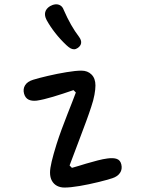

<svg xmlns="http://www.w3.org/2000/svg" viewBox="-20 -847 660 872"><path d="M207.2 -63.2Q207.2 -82 214.7 -113.5Q222.2 -145 236.8 -192Q246.5 -222.7 259.8 -259Q273.2 -295.3 286.8 -329.8Q297.2 -356 307.2 -381.6Q317.2 -407.2 324.5 -426.8L313.7 -437.7Q264.8 -420.7 220.9 -407.5Q177 -394.3 147.2 -390Q124.2 -387.3 109.5 -394.7Q94.8 -402 89.3 -421.5Q83.5 -442.7 93.9 -459.7Q104.3 -476.7 130.3 -484.7Q154.8 -492.3 197.3 -502.3Q239.8 -512.3 282.1 -519.2Q324.3 -526.2 349.7 -526.2Q378.2 -526.2 395.8 -508.4Q413.5 -490.7 413.5 -458.7Q413.5 -441.7 409 -416.7Q404.5 -391.7 394.3 -361.7Q385.3 -333.7 371.7 -296.7Q358 -259.7 344.3 -223.5Q314 -144.8 296 -95.5L306.7 -84.7Q321.8 -88.8 337.9 -93.7Q354 -98.5 370.8 -103.8Q397 -111.7 423.2 -118.3Q449.3 -125 468 -127.3Q494.8 -131 510.7 -125.2Q526.5 -119.5 531 -100.3Q536.2 -78.5 525.2 -62Q514.3 -45.5 490 -37.5Q466.5 -29.8 425.2 -19.7Q383.8 -9.5 341.8 -2.3Q299.8 4.8 272.8 4.8Q254 4.8 239.1 -2.9Q224.2 -10.7 215.7 -26Q207.2 -41.3 207.2 -63.2ZM282 -641.5Q254.2 -667.5 230.9 -697.2Q207.7 -726.8 191.7 -756Q181.2 -776 185.4 -792.1Q189.7 -808.2 207.2 -819Q218.7 -825.8 231.2 -827.2Q243.8 -828.5 254.1 -822.3Q264.3 -816.2 269.5 -801.8Q300.8 -729.5 339.3 -679.2Q350.3 -664 348.4 -651.2Q346.5 -638.5 333.3 -629.3Q324.8 -623.3 316.4 -623.2Q308 -623.2 299.8 -627.8Q291.7 -632.5 282 -641.5Z"/></svg>

Font: Monaspace Radon Var
Style: Regular
Weight: 400
Designer: Riley Cran and the Lettermatic Team
Version: Version 1.000 (Monaspace Radon Var)